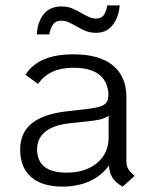

<svg xmlns="http://www.w3.org/2000/svg" viewBox="-20 -683 568 714"><path d="M481 -29 436 11Q411 -3 399 -21Q387 -39 385 -68Q359 -30 314 -9.5Q269 11 213 11Q137 11 96 -24.5Q55 -60 55 -127Q55 -189 98 -224Q141 -259 228 -269L306 -278Q339 -282 355.5 -288Q372 -294 378 -305.5Q384 -317 383 -338Q374 -431 253 -431Q208 -431 176 -416.5Q144 -402 121 -371L75 -405Q122 -481 253 -481Q349 -481 399.5 -440Q450 -399 450 -322V-85Q450 -67 456.5 -55.5Q463 -44 481 -29ZM384 -172V-253Q372 -244 355 -239.5Q338 -235 308 -232L234 -224Q177 -217 147.5 -192.5Q118 -168 118 -128Q118 -41 228 -41Q298 -41 341 -77Q384 -113 384 -172ZM209 -659Q230 -659 246.5 -652.5Q263 -646 285 -633Q303 -623 314 -618.5Q325 -614 337 -614Q356 -614 365 -625.5Q374 -637 379 -663H425Q422 -620 399.5 -590.5Q377 -561 337 -561Q316 -561 298.5 -568Q281 -575 261 -587Q243 -597 232 -601.5Q221 -606 209 -606Q188 -606 178.5 -594Q169 -582 163 -555H117Q119 -600 142 -629.5Q165 -659 209 -659Z"/></svg>

Font: KoHo
Style: Regular
Weight: 400
Version: Version 1.000; ttfautohint (v1.6)